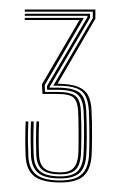

<svg xmlns="http://www.w3.org/2000/svg" viewBox="-20 -820 256 403"><path d="M106.5 -437Q69 -437 52.1 -450Q35.2 -463 33.8 -492.8Q33.2 -504.5 33.1 -524.5Q33 -544.5 33.8 -565H39.5Q38.5 -542.5 38.6 -525.1Q38.8 -507.8 39.5 -492Q40.8 -465 56.6 -453.1Q72.5 -441.2 106.5 -441.2Q136.5 -441.2 150.6 -453.4Q164.8 -465.5 166.8 -493.5Q167.5 -503 167.6 -531.1Q167.8 -559.2 166.5 -587Q165 -617.8 151 -628.9Q137 -640 103 -640H92.5V-641.2L174.8 -782V-795.5H32V-800H180.2V-780.8L100.8 -644.2Q127.8 -644 143 -638.1Q158.2 -632.2 164.9 -619.8Q171.5 -607.2 172.2 -587Q173.5 -560 173.2 -532Q173 -504 172.2 -493Q170.2 -463.8 155.2 -450.4Q140.2 -437 106.5 -437ZM106.5 -454Q80.8 -454 69.1 -463.2Q57.5 -472.5 56.2 -493.8Q55.8 -505 55.6 -524.8Q55.5 -544.5 56.5 -565H62Q61.2 -544 61.2 -526.2Q61.2 -508.5 62 -493.8Q63 -474.8 73.2 -466.5Q83.5 -458.2 106.5 -458.2Q125.5 -458.2 134.1 -467.1Q142.8 -476 144.2 -495Q144.8 -500.2 144.9 -516Q145 -531.8 144.9 -551.1Q144.8 -570.5 144 -586.8Q143 -606 135 -614.4Q127 -622.8 101 -622.8H69.2L68 -643L146.8 -778H32V-782.5H156L73.8 -641.2L74.5 -627H101Q127 -627 137.9 -618.9Q148.8 -610.8 149.8 -586Q151 -562.2 150.8 -533.9Q150.5 -505.5 149.8 -494.5Q148 -472.5 138 -463.2Q128 -454 106.5 -454ZM106.5 -445.5Q73.2 -445.5 59.8 -457.4Q46.2 -469.2 45 -494Q44.5 -505 44.4 -524.9Q44.2 -544.8 45 -565H50.8Q50 -543.8 50 -525.8Q50 -507.8 50.8 -492.8Q52 -470 65 -459.9Q78 -449.8 106.5 -449.8Q131.2 -449.8 142.4 -460.1Q153.5 -470.5 155.2 -494Q156 -503.8 156.4 -532.9Q156.8 -562 155.5 -586.2Q154.5 -609.8 144 -620.6Q133.5 -631.5 100.8 -631.5H79L78.5 -639.2L163.5 -784V-786.8H32V-791.2H169V-782.8L84 -637.5V-636H100.8Q131.8 -636 145.8 -626.4Q159.8 -616.8 161 -586.5Q162.2 -560.8 162.1 -533Q162 -505.2 161 -493.8Q159.2 -468.2 146.8 -456.9Q134.2 -445.5 106.5 -445.5Z"/></svg>

Font: Big Shoulders Inline Text Thin
Style: Regular
Weight: 100
Designer: Patric King
Foundry: XO Type Co
Version: Version 2.002